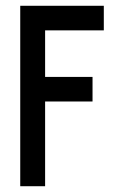

<svg xmlns="http://www.w3.org/2000/svg" viewBox="-20 -644 415 664"><path d="M50 0H136V-293H300V-378H136V-539H339V-624H50Z"/></svg>

Font: Inconsolata Condensed
Style: Bold
Weight: 700
Width: 3
Monospace: yes
Designer: Raph Levien, Cyreal, Brenton Simpson
Foundry: Raph Levien, Cyreal, Google
Version: Version 3.100